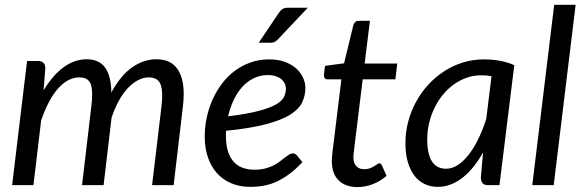

<svg xmlns="http://www.w3.org/2000/svg" viewBox="-20 -756 2386 784"><path d="M29.5 0 90.5 -507H134.5Q165 -507 165 -477L158 -387Q195.5 -449.5 240.2 -481.8Q285 -514 334 -514Q385.5 -514 410 -478.8Q434.5 -443.5 434.5 -378Q472 -447.5 519.2 -480.8Q566.5 -514 619 -514Q684 -514 711 -464Q738 -414 727 -322.5L689 0H601L639.5 -322.5Q646.5 -382 635.8 -411Q625 -440 587.5 -440Q566 -440 544.8 -429.2Q523.5 -418.5 503.5 -397.8Q483.5 -377 466.2 -346.2Q449 -315.5 435.5 -275.5V-275L403 0H315L353 -322.5Q360.5 -382 351 -411Q341.5 -440 304 -440Q280 -440 257.8 -428Q235.5 -416 215.8 -393.2Q196 -370.5 179 -337.8Q162 -305 148 -264L116.5 0Z M816 0ZM1227 -398Q1227 -365 1213.5 -337.2Q1200 -309.5 1164 -287.2Q1128 -265 1065 -248.5Q1002 -232 903 -222Q902.5 -216.5 902.5 -211.2Q902.5 -206 902.5 -200.5Q902.5 -133.5 931.8 -98.2Q961 -63 1020 -63Q1044 -63 1062.8 -68Q1081.5 -73 1096.2 -80.2Q1111 -87.5 1122.2 -96.2Q1133.5 -105 1142.8 -112.2Q1152 -119.5 1160 -124.5Q1168 -129.5 1176 -129.5Q1185.5 -129.5 1193 -121L1215 -93.5Q1189.5 -67 1165 -48.2Q1140.5 -29.5 1115.2 -17Q1090 -4.5 1062.2 1.2Q1034.5 7 1002.5 7Q959 7 924.5 -7.5Q890 -22 866 -48.8Q842 -75.5 829 -113.5Q816 -151.5 816 -198.5Q816 -237.5 824.2 -276.2Q832.5 -315 848.2 -350Q864 -385 886.8 -415Q909.5 -445 938.8 -466.8Q968 -488.5 1003.2 -501Q1038.5 -513.5 1079 -513.5Q1117.5 -513.5 1145.5 -502.5Q1173.5 -491.5 1191.5 -474.5Q1209.5 -457.5 1218.2 -437Q1227 -416.5 1227 -398ZM1074 -449.5Q1042.5 -449.5 1016 -436.5Q989.5 -423.5 969 -400.8Q948.5 -378 934 -347.2Q919.5 -316.5 911.5 -281Q988.5 -290.5 1035 -302.8Q1081.5 -315 1106.5 -329.2Q1131.5 -343.5 1139.5 -360Q1147.5 -376.5 1147.5 -394.5Q1147.5 -403.5 1143.5 -413.2Q1139.5 -423 1130.8 -431Q1122 -439 1108 -444.2Q1094 -449.5 1074 -449.5ZM1237 -724.5 1115 -595.5Q1108 -588 1101.5 -584.8Q1095 -581.5 1085.5 -581.5H1036.5L1118 -702.5Q1125.5 -714 1133.8 -719.2Q1142 -724.5 1157 -724.5Z M1335 -95.5Q1335 -98.5 1335 -103.2Q1335 -108 1335.8 -117Q1336.5 -126 1338.2 -140.5Q1340 -155 1343 -178.5L1374 -432H1317.5Q1310.5 -432 1306.2 -436.8Q1302 -441.5 1303 -451.5L1307 -487L1385 -497.5L1423 -654Q1425.5 -661.5 1430.8 -666.2Q1436 -671 1444 -671H1490.5L1469 -496.5H1602L1594.5 -432H1461L1430.5 -183Q1428 -162.5 1426.5 -150Q1425 -137.5 1424.2 -130Q1423.5 -122.5 1423.2 -119.5Q1423 -116.5 1423 -115Q1423 -89.5 1435 -77.2Q1447 -65 1467 -65Q1480.5 -65 1490.2 -68.8Q1500 -72.5 1507.5 -77Q1515 -81.5 1520 -85.2Q1525 -89 1528.5 -89Q1533 -89 1535.2 -87Q1537.5 -85 1539.5 -80.5L1558.5 -38Q1534 -16.5 1502.8 -4.2Q1471.5 8 1440 8Q1391.5 8 1363.8 -18.5Q1336 -45 1335 -95.5Z M2019.5 0H1973.5Q1956 0 1949.8 -9Q1943.5 -18 1943.5 -31L1952.5 -133.5Q1934.5 -101.5 1913.8 -75.5Q1893 -49.5 1869.8 -31.2Q1846.5 -13 1821 -3Q1795.5 7 1768 7Q1738 7 1713.5 -4.8Q1689 -16.5 1671.8 -39.2Q1654.5 -62 1645 -95.2Q1635.5 -128.5 1635.5 -171.5Q1635.5 -216.5 1646.8 -259.2Q1658 -302 1678.8 -340Q1699.5 -378 1728.5 -409.8Q1757.5 -441.5 1793.2 -464.8Q1829 -488 1870 -500.8Q1911 -513.5 1956 -513.5Q1988.5 -513.5 2019.2 -508.2Q2050 -503 2080 -490ZM1801.5 -67Q1826 -67 1849.5 -82.2Q1873 -97.5 1894 -124.5Q1915 -151.5 1933.2 -188.8Q1951.5 -226 1965.5 -270.5L1987 -444.5Q1976 -447 1965.2 -447.8Q1954.5 -448.5 1944 -448.5Q1914 -448.5 1886 -438.8Q1858 -429 1833.5 -411.5Q1809 -394 1789 -369.8Q1769 -345.5 1754.8 -316.5Q1740.5 -287.5 1732.5 -254.8Q1724.5 -222 1724.5 -187.5Q1724.5 -67 1801.5 -67Z M2153.5 0 2243 -736.5H2330.5L2241 0Z"/></svg>

Font: Lato
Style: Italic
Weight: 400
Italic angle: -7°
Designer: Lukasz Dziedzic
Foundry: tyPoland Lukasz Dziedzic
Version: Version 2.007; 2014-02-27